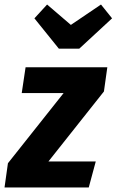

<svg xmlns="http://www.w3.org/2000/svg" viewBox="-47 -828 515 848"><path d="M427 -531 412 -424 167 -115H376L345 0H-27L-12 -107L234 -417H49L66 -531ZM399 -808 448 -747 303 -613H213L105 -747L161 -808L266 -718Z"/></svg>

Font: Fira Sans Condensed
Style: Bold Italic
Weight: 700
Width: 3
Italic angle: -8°
Designer: Carrois Corporate & Edenspiekermann AG
Foundry: Carrois Corporate GbR & Edenspiekermann AG
Version: Version 4.203